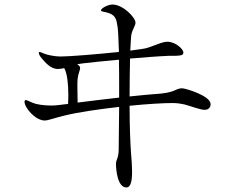

<svg xmlns="http://www.w3.org/2000/svg" viewBox="-20 -790 1040 846"><path d="M783 -401C750 -401 758 -380 656 -375C640 -374 600 -370 551 -365C551 -425 552 -484 553 -532C613 -537 675 -542 723 -544H750C780 -545 788 -547 788 -559C788 -573 754 -606 718 -606C696 -606 682 -597 632 -580C622 -576 592 -572 554 -567C556 -601 557 -625 558 -632C562 -661 577 -675 577 -690C577 -713 522 -770 476 -770C453 -770 425 -752 425 -745C425 -739 434 -739 447 -736C491 -726 493 -704 498 -672C501 -654 502 -613 504 -561C407 -551 286 -541 247 -541C221 -541 190 -548 179 -552C166 -557 158 -561 154 -561C152 -561 151 -560 151 -558C151 -552 155 -543 163 -534C193 -497 214 -486 236 -486C245 -486 254 -488 263 -490C277 -465 281 -415 281 -373C281 -359 281 -347 280 -336V-332C267 -331 255 -329 246 -328C233 -326 219 -325 206 -325C172 -325 140 -330 124 -337C107 -344 99 -349 94 -349C93 -349 88 -349 88 -342C88 -315 136 -259 177 -259C192 -259 223 -271 265 -281C326 -296 417 -309 505 -319L503 -133C503 -92 491 -87 491 -68C491 -45 497 36 537 36C557 36 562 5 562 -34C562 -57 560 -84 558 -107C554 -154 551 -238 551 -324C630 -332 701 -336 740 -336C760 -336 779 -333 792 -330C816 -324 863 -306 881 -306C901 -306 908 -319 908 -331C908 -369 795 -401 783 -401ZM322 -338C322 -359 321 -384 321 -407C321 -422 321 -435 322 -443C325 -468 333 -480 333 -490C333 -496 330 -501 320 -507C329 -508 337 -510 347 -511C374 -514 435 -521 504 -527C505 -488 505 -446 505 -403V-360C444 -353 376 -345 322 -338Z"/></svg>

Font: Shippori Mincho OTF
Style: Regular
Weight: 400
Designer: FONTDASU
Foundry: FONTDASU / Google Inc. / but / Adobe
Version: Version 3.300;hotconv 1.0.109;makeotfexe 2.5.65596